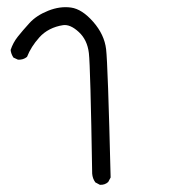

<svg xmlns="http://www.w3.org/2000/svg" viewBox="-20 -259 540 538"><path d="M259.8 258.8 247.1 252Q239.3 241.2 238.3 227.5Q233.4 -73.2 229 -110.4Q224.6 -147.5 200.7 -169.4Q176.8 -191.4 156.7 -188.5Q136.7 -185.5 119.6 -176.8Q102.5 -168 90.3 -154.3Q78.1 -140.6 69.8 -127.4Q61.5 -114.3 55.7 -99.6Q44.9 -90.8 30.3 -91.8L17.6 -97.7Q10.7 -108.4 9.8 -119.1Q16.6 -139.6 29.8 -156.2Q43 -172.9 62.5 -194.3Q82 -215.8 115.2 -229Q148.4 -242.2 179.2 -237.8Q210 -233.4 241.2 -197.8Q272.5 -162.1 277.3 -121.1Q282.2 -80.1 290 238.3L283.2 251Q273.4 259.8 259.8 258.8Z"/></svg>

Font: JasonHandwriting4
Style: Regular
Weight: 400
Version: Version 1.01.21